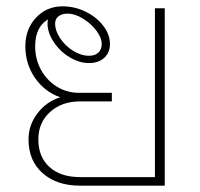

<svg xmlns="http://www.w3.org/2000/svg" viewBox="-20 -586 630 606"><path d="M500 -560V0H233Q159 0 114.5 -39.5Q70 -79 70 -146Q70 -191 98 -228Q126 -265 170 -279Q121 -296 90.5 -340Q60 -384 60 -440Q60 -494 93.5 -530Q127 -566 177 -566Q216 -566 250.5 -549Q285 -532 306 -504.5Q327 -477 327 -447Q327 -420 309 -403.5Q291 -387 261 -387Q230 -387 199.5 -405.5Q169 -424 149.5 -453.5Q130 -483 130 -512Q130 -521 132 -525Q91 -501 91 -440Q91 -399 109.5 -365.5Q128 -332 159.5 -312.5Q191 -293 230 -293H333V-266H233Q175 -266 138 -232.5Q101 -199 101 -146Q101 -91 136 -59Q171 -27 233 -27H469V-560ZM154 -512Q154 -489 170 -465Q186 -441 211 -425.5Q236 -410 261 -410Q280 -410 290.5 -420Q301 -430 301 -447Q301 -467 284 -489.5Q267 -512 241.5 -527.5Q216 -543 194 -543Q175 -543 164.5 -534.5Q154 -526 154 -512Z"/></svg>

Font: KoHo ExtraLight
Style: Regular
Weight: 275
Version: Version 1.000; ttfautohint (v1.6)